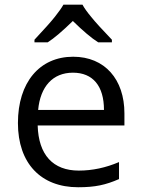

<svg xmlns="http://www.w3.org/2000/svg" viewBox="-20 -786 601 816"><path d="M126.5 -606H182.6C209.5 -623 245.1 -653.3 289.6 -696.8C333 -654.3 368.7 -624 397.5 -606H455.6V-617.2C415 -659.7 385.7 -691.4 368.2 -713.4C350.1 -734.9 337.9 -752.4 330.6 -766.1H249.5C242.2 -752.9 230 -735.8 213.4 -714.8C196.8 -693.8 168 -661.6 126.5 -617.2ZM312 9.8C384.3 9.8 428.7 0 485.8 -24.9V-97.2C429.7 -73.2 372.6 -61 314.9 -61C205.6 -61 143.6 -127.4 140.1 -252.9H508.8V-304.2C508.8 -448.7 425.3 -544.9 291 -544.9C147.9 -544.9 56.2 -435.5 56.2 -263.2C56.2 -91.8 153.8 9.8 312 9.8ZM290 -477.1C374.5 -477.1 421.9 -420.9 421.9 -318.8H142.1C151.4 -418 204.1 -477.1 290 -477.1Z"/></svg>

Font: Open Sans
Style: Regular
Weight: 400
Foundry: Ascender Corporation
Version: Version 1.100;PS 001.100;hotconv 1.0.88;makeotf.lib2.5.64775